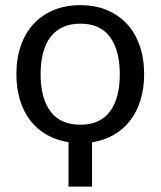

<svg xmlns="http://www.w3.org/2000/svg" viewBox="-20 -534 607 726"><path d="M284 -62.5Q359 -62.5 396 -112.8Q433 -163 433 -253Q433 -343.5 396 -394Q359 -444.5 284 -444.5Q246 -444.5 217.8 -431.5Q189.5 -418.5 170.8 -394Q152 -369.5 142.8 -333.8Q133.5 -298 133.5 -253Q133.5 -163 170.8 -112.8Q208 -62.5 284 -62.5ZM239 3.5Q193 -3.5 156.5 -24.5Q120 -45.5 94.5 -78.5Q69 -111.5 55.5 -155.8Q42 -200 42 -253.5Q42 -313 58.8 -361.2Q75.5 -409.5 107 -443.5Q138.5 -477.5 183.2 -496Q228 -514.5 284 -514.5Q339.5 -514.5 384 -496Q428.5 -477.5 460 -443.5Q491.5 -409.5 508.2 -361.2Q525 -313 525 -253.5Q525 -200 511.2 -155.5Q497.5 -111 472 -78Q446.5 -45 410 -24Q373.5 -3 328 4V171.5H239Z"/></svg>

Font: Lato
Style: Regular
Weight: 400
Designer: Lukasz Dziedzic with Adam Twardoch and Botio Nikoltchev
Foundry: tyPoland Lukasz Dziedzic
Version: Version 2.015; 2015-08-06; http://www.latofonts.com/